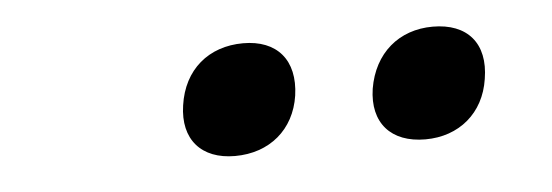

<svg xmlns="http://www.w3.org/2000/svg" viewBox="-26 -827 653 227"><g transform="rotate(-5 300.0 -713.0)"><path d="M472 -647C512 -647 542 -672 548 -712C555 -754 533 -779 492 -779C452 -779 422 -754 415 -712C409 -672 431 -647 472 -647ZM246 -647C287 -647 317 -672 323 -712C329 -754 307 -779 267 -779C226 -779 196 -754 190 -712C184 -672 206 -647 246 -647Z"/></g></svg>

Font: JetBrains Mono Medium
Style: Italic
Weight: 436
Italic angle: -9°
Monospace: yes
Designer: Philipp Nurullin, Konstantin Bulenkov
Foundry: JetBrains
Version: Version 2.305